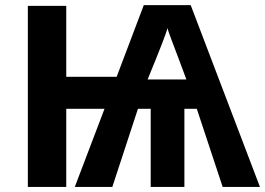

<svg xmlns="http://www.w3.org/2000/svg" viewBox="-20 -737 1045 757"><path d="M1004.9 0 731.9 -716.8H546.9L439.9 -434.1H241.2V-713.9H89.8V0H241.2V-308.1H392.1L274.9 0H422.9L523.9 -308.1H574.2V0H707V-308.1H755.9L857.9 0ZM562 -423.8C610.4 -541.5 636.7 -608.9 640.1 -626C643.6 -613.3 660.2 -568.4 689.9 -490.7L714.8 -423.8Z"/></svg>

Font: Noto Reveo Sans
Style: Bold
Weight: 700
Designer: Monotype Design team
Foundry: Monotype Imaging Inc.
Version: Version 1.04